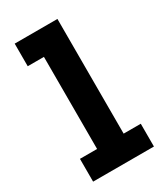

<svg xmlns="http://www.w3.org/2000/svg" viewBox="-183 -807 760 883"><g transform="rotate(-30 196.5 -365.0)"><path d="M42 -121H133V-610H47V-730H274V-121H365V0H42Z"/></g></svg>

Font: Secular One
Style: Regular
Weight: 400
Designer: Michal Sahar
Foundry: Hagilda
Version: Version 1.000